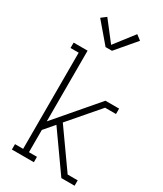

<svg xmlns="http://www.w3.org/2000/svg" viewBox="-236 -1055 972 1143"><g transform="rotate(30 250.0 -484.0)"><path d="M50 0V-37H106V-698H50V-735H146V-249L387 -530H481V-493H406L232 -291L412 -37H481V0H390L206 -260L146 -190V-37H201V0ZM228 -807 113 -942 147 -968 250 -835 353 -968 387 -942 272 -807Z"/></g></svg>

Font: Iosevka Slab Extralight
Style: Regular
Weight: 200
Monospace: yes
Designer: Belleve Invis
Foundry: Belleve Invis
Version: Version 11.1.1; ttfautohint (v1.8.3)